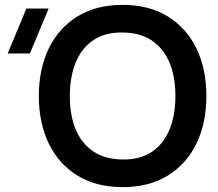

<svg xmlns="http://www.w3.org/2000/svg" viewBox="-20 -755 899 790"><path d="M484.5 15Q376.6 15 299.4 -32.2Q222.2 -79.3 181 -163.8Q139.8 -248.3 139.8 -360Q139.8 -471.7 181 -556.2Q222.2 -640.7 299.4 -687.8Q376.6 -735 484.5 -735Q592.4 -735 669.6 -687.8Q746.8 -640.7 788 -556.2Q829.2 -471.7 829.2 -360Q829.2 -248.3 788 -163.8Q746.8 -79.3 669.6 -32.2Q592.4 15 484.5 15ZM484.5 -98.7Q557 -97.8 605.2 -130.4Q653.4 -162.9 677.5 -222.1Q701.7 -281.2 701.7 -360Q701.7 -438.8 677.5 -497.1Q653.4 -555.5 605.2 -588Q557 -620.5 484.5 -621.3Q412 -622.2 363.9 -589.7Q315.8 -557.2 291.6 -498Q267.5 -438.8 267.3 -360Q267.2 -281.2 291.3 -222.9Q315.4 -164.6 363.7 -132Q412 -99.5 484.5 -98.7ZM11.5 -535H103L180.2 -720H88.7Z"/></svg>

Font: Manrope Variable Light
Style: Regular
Weight: 200
Designer: Mikhail Sharanda
Foundry: Mikhail Sharanda
Version: Version 4.505